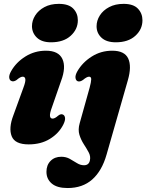

<svg xmlns="http://www.w3.org/2000/svg" viewBox="-20 -735 758 994"><path d="M244 -516Q196.5 -516 171.2 -540Q146 -564 145.5 -599Q145.5 -628.5 162.2 -655Q179 -681.5 210 -698.2Q241 -715 284.5 -715Q335.5 -715 359.2 -690.5Q383 -666 383 -630Q383 -583.5 346 -549.8Q309 -516 244 -516ZM248.5 -178.5Q237 -147.5 238.8 -134.2Q240.5 -121 252.5 -121Q264 -121 281.5 -136.5Q295 -147 305.5 -142Q315 -138 316.8 -124.5Q318.5 -111 307 -88.5Q284 -44 238 -15.8Q192 12.5 128.5 12.5Q57 12.5 40.5 -29.8Q24 -72 49 -137.5L101 -280.5Q113 -312 111.2 -325Q109.5 -338 97.5 -338Q85.5 -338 65.5 -320.5Q50.5 -310.5 39.5 -315.5Q29.5 -319 27.8 -332.5Q26 -346 37.5 -366.5Q63.5 -412.5 111.5 -442.5Q159.5 -472.5 218 -472.5Q283 -472.5 303 -429.8Q323 -387 296 -315.5ZM579.5 -516Q531 -516 505.5 -539.8Q480 -563.5 480 -599Q480 -628.5 496.8 -655Q513.5 -681.5 545 -698.2Q576.5 -715 620 -715Q670.5 -715 694 -690.2Q717.5 -665.5 717.5 -630Q717.5 -583 680.5 -549.5Q643.5 -516 579.5 -516ZM642 -320 531.5 66Q507.5 150 457.5 194.2Q407.5 238.5 330 238.5Q275.5 238.5 248 215.2Q220.5 192 220.5 154.5Q220.5 119.5 241.8 98Q263 76.5 297 76.5Q322 76.5 341.5 87.5Q361 98.5 378.5 109.5Q396 120.5 415 120.5Q440.5 120.5 445.5 95Q450 74 439.2 54Q428.5 34 414 11.8Q399.5 -10.5 391.2 -37Q383 -63.5 392.5 -97L444 -281Q452 -310.5 452.2 -324.2Q452.5 -338 441 -338Q429.5 -338 409.5 -321Q393.5 -310 382 -314.5Q372.5 -318.5 370.8 -332Q369 -345.5 380.5 -366Q407 -412 454.8 -442.2Q502.5 -472.5 561 -472.5Q625 -472.5 643.8 -432Q662.5 -391.5 642 -320Z"/></svg>

Font: Fraunces 72pt Soft Black
Style: Italic
Weight: 900
Italic angle: -16°
Version: Version 1.000;[b76b70a41]